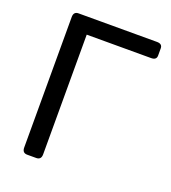

<svg xmlns="http://www.w3.org/2000/svg" viewBox="-129 -797 798 894"><g transform="rotate(20 270.0 -350.0)"><path d="M107.4 0Q83 0 83 -26.9V-673.3Q83 -700.2 107.4 -700.2H495.6Q522.5 -700.2 522.5 -678.2V-642.1Q522.5 -620.1 495.6 -620.1H176.8V-26.9Q176.8 0 152.3 0Z"/></g></svg>

Font: Istok
Style: Regular
Weight: 500
Designer: Andrey V. Panov
Foundry: Andrey V. Panov
Version: Version 1.0.3